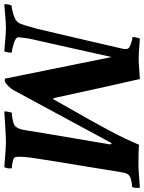

<svg xmlns="http://www.w3.org/2000/svg" viewBox="68 -782 690 921"><g transform="rotate(90 413.5 -321.0)"><path d="M235.8 -640.6Q253.9 -640.6 286.9 -643.3Q319.8 -646 331.5 -646.5Q355 -546.4 423.3 -232.4Q425.3 -230.5 426.3 -230.5Q426.8 -230.5 429 -232.9Q431.2 -235.4 431.2 -236.3Q534.7 -416 596.2 -533.2Q606 -551.8 618.7 -579.1Q631.3 -606.4 639.2 -624.5L647 -642.6Q670.4 -639.6 744.6 -639.6Q762.7 -639.6 801.5 -642.8Q840.3 -646 852.1 -646.5Q854.5 -644 853.8 -629.4Q853 -614.7 849.1 -609.4Q841.3 -609.4 823.7 -606.2Q806.2 -603 799.3 -598.6Q790.5 -592.8 786.1 -585Q781.7 -577.1 778.8 -558.6Q777.3 -548.3 750.5 -385.5Q723.6 -222.7 712.4 -148.4Q701.2 -77.1 705.6 -49.8Q707.5 -41 727.5 -36.6Q747.6 -32.2 759.3 -32.2Q763.2 -14.2 754.4 3.9Q746.6 3.4 701.2 -0.2Q655.8 -3.9 632.3 -3.9Q607.4 -3.9 552 -0.2Q496.6 3.4 487.8 3.9Q485.8 1 488.3 -12.5Q490.7 -25.9 493.7 -32.2Q507.3 -32.2 530.3 -37.1Q553.2 -42 560.1 -50.8Q570.8 -64.9 574.7 -85Q575.7 -89.4 577.4 -99.9Q579.1 -110.4 581.3 -124.3Q583.5 -138.2 584.5 -144.5L642.1 -485.4Q642.6 -486.8 643.3 -490.5Q644 -494.1 644.5 -499Q645 -503.9 644.3 -507.3Q643.6 -510.7 641.1 -510.7Q639.2 -510.7 635.3 -503.9L384.3 -39.1Q378.4 -28.8 363.3 -13.4Q348.1 2 337.4 2Q335.4 2 329.6 0L226.1 -510.7Q204.1 -414.6 181.9 -312.7Q159.7 -210.9 141.1 -130.9Q137.7 -116.2 134.5 -92.8Q131.3 -69.3 131.3 -63.5Q131.8 -50.3 161.9 -41.3Q191.9 -32.2 204.6 -32.2Q205.6 -26.4 203.9 -14.6Q202.1 -2.9 198.7 3.9Q188 3.4 149.7 -0.2Q111.3 -3.9 88.4 -3.9Q64.9 -3.9 26.9 -0.5Q-11.2 2.9 -26.9 3.9Q-28.3 -1.5 -26.4 -12.7Q-24.4 -23.9 -21 -31.2Q-5.9 -31.2 23.9 -40.5Q53.7 -49.8 63 -66.4Q66.9 -72.8 76.7 -104.5Q86.4 -136.2 90.3 -152.3Q102.5 -203.1 123.8 -294.4Q145 -385.7 164.8 -470.9Q184.6 -556.2 187 -567.4Q189 -582 186 -588.9Q182.6 -596.2 163.3 -603.3Q144 -610.4 131.3 -610.4Q128.9 -615.2 132.3 -629.9Q135.7 -644.5 138.2 -646.5Q152.3 -646 182.1 -643.3Q211.9 -640.6 235.8 -640.6Z"/></g></svg>

Font: Amiri
Style: Bold Slanted
Weight: 700
Italic angle: 9°
Designer: Khaled Hosny
Version: Version 000.107